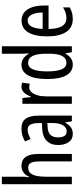

<svg xmlns="http://www.w3.org/2000/svg" viewBox="617 -1417 810 2084"><g transform="rotate(-90 1022.0 -375.0)"><path d="M146 -545Q146 -501 140 -465H146Q161 -503 192 -525Q223 -547 261 -547Q329 -547 361 -501Q393 -455 393 -364V0H312V-348Q312 -416 296.5 -445Q281 -474 244 -474Q193 -474 169.5 -427Q146 -380 146 -279V0H65V-760H146Z M809 -362V0H747L735 -74H733Q712 -32 682 -11Q652 10 610 10Q551 10 520.5 -35.5Q490 -81 490 -150Q490 -229 536 -273.5Q582 -318 667 -322L728 -325V-360Q728 -422 711 -451Q694 -480 656 -480Q612 -480 555 -447L529 -508Q592 -547 669 -547Q743 -547 776 -500.5Q809 -454 809 -362ZM681 -263Q573 -257 573 -152Q573 -56 638 -56Q680 -56 704.5 -97.5Q729 -139 729 -212V-266Z M1167 -540 1155 -456Q1138 -463 1115 -463Q1087 -463 1064.5 -439Q1042 -415 1030 -373.5Q1018 -332 1018 -280V0H937V-537H1000L1011 -445H1016Q1034 -493 1060.5 -520Q1087 -547 1121 -547Q1145 -547 1167 -540Z M1206 -268Q1206 -402 1246 -474.5Q1286 -547 1360 -547Q1397 -547 1428.5 -526.5Q1460 -506 1480 -468H1484Q1481 -513 1481 -542V-760H1562V0H1497L1486 -68H1481Q1459 -29 1430 -9.5Q1401 10 1363 10Q1286 10 1246 -61Q1206 -132 1206 -268ZM1481 -244V-274Q1481 -378 1456.5 -426.5Q1432 -475 1380 -475Q1289 -475 1289 -268Q1289 -163 1311.5 -111Q1334 -59 1382 -59Q1481 -59 1481 -244Z M2004 -309V-253H1749Q1751 -155 1780 -107Q1809 -59 1868 -59Q1927 -59 1984 -96V-24Q1928 10 1859 10Q1761 10 1715 -65Q1669 -140 1669 -265Q1669 -402 1713 -474Q1757 -546 1841 -546Q1920 -546 1962 -480Q2004 -414 2004 -309ZM1750 -317H1928Q1928 -388 1906 -434Q1884 -480 1841 -480Q1757 -480 1750 -317Z"/></g></svg>

Font: Noto Sans UI Cond
Style: Regular
Weight: 400
Width: 3
Designer: Monotype Design Team
Foundry: Monotype Imaging Inc.
Version: Version 1.001